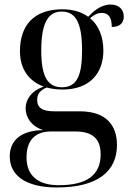

<svg xmlns="http://www.w3.org/2000/svg" viewBox="-20 -587 578 847"><path d="M231 240C412 240 496 168 496 53C496 -33 450 -96 331 -96H218C168 -96 144 -111 144 -146C144 -169 154 -188 186 -201C207 -195 231 -192 256 -192C377 -192 436 -265 436 -364C436 -424 416 -475 377 -507C400 -525 412 -530 429 -530C459 -530 473 -510 473 -468C510 -468 526 -487 526 -514C526 -543 507 -567 468 -567C423 -567 389 -534 369 -513C340 -534 302 -546 256 -546C130 -546 68 -476 68 -361C68 -281 109 -228 173 -205C118 -186 93 -148 93 -109C93 -69 119 -29 171 -13C71 -12 23 34 23 103C23 186 92 240 231 240ZM253 -202C189 -202 162 -252 162 -363C162 -478 188 -536 252 -536C317 -536 342 -481 342 -364C342 -251 318 -202 253 -202ZM239 230C149 230 97 189 97 107C97 19 149 -7 204 -7H312C388 -7 424 25 424 94C424 184 365 230 239 230Z"/></svg>

Font: Noto Serif Display
Style: Regular
Weight: 400
Designer: Monotype Design Team
Foundry: Monotype Imaging Inc.
Version: Version 2.009